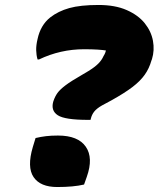

<svg xmlns="http://www.w3.org/2000/svg" viewBox="-20 -740 640 772"><path d="M376 -720Q443 -720 489.5 -699.5Q536 -679 562 -646.5Q588 -614 595 -576Q602 -538 591 -502L589 -497Q580 -465 562 -439.5Q544 -414 512.5 -390Q481 -366 429 -337L390 -316Q369 -304 359 -291.5Q349 -279 345 -262L344 -258H334Q241 -258 212.5 -276.5Q184 -295 194 -331L195 -334Q201 -352 211 -366Q221 -380 243.5 -397Q266 -414 308 -438L335 -454Q361 -470 375 -484Q389 -498 396 -514Q401 -522 403 -527.5Q405 -533 406 -537Q395 -539 373 -540.5Q351 -542 318 -542Q223 -542 137 -501H131Q126 -518 125.5 -538Q125 -558 131 -583Q143 -639 182 -670Q214 -695 258.5 -707.5Q303 -720 376 -720ZM318 2Q297 7 270 9.5Q243 12 210 12Q142 12 115 -28Q88 -68 112 -149L123 -185Q144 -190 165 -192.5Q186 -195 213 -195Q294 -195 325 -150Q356 -105 329 -29Z"/></svg>

Font: Recursive Mn Csl St Blk
Style: Italic
Weight: 900
Italic angle: -15°
Monospace: yes
Version: Version 1.079;hotconv 1.0.112;makeotfexe 2.5.65598; ttfautoh